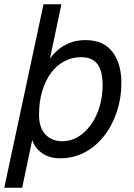

<svg xmlns="http://www.w3.org/2000/svg" viewBox="-28 -730 627 900"><path d="M-8 150 176 -710H260L206 -455Q220 -475 242.5 -495Q265 -515 297.5 -528.5Q330 -542 373 -542Q457 -542 499 -487Q541 -432 541 -342Q541 -271 520 -207Q499 -143 460.5 -93.5Q422 -44 369.5 -16Q317 12 253 12Q202 12 168 -13Q134 -38 123 -74L76 150ZM264 -68Q305 -68 339 -89Q373 -110 399 -146.5Q425 -183 439 -230.5Q453 -278 453 -330Q453 -398 428.5 -430Q404 -462 351 -462Q311 -462 275 -443.5Q239 -425 212.5 -390Q186 -355 170.5 -305Q155 -255 155 -192Q155 -131 185 -99.5Q215 -68 264 -68Z"/></svg>

Font: Geist
Style: Italic
Weight: 400
Italic angle: -12°
Designer: Basement.studio, Andrés Briganti, Mateo Zaragoza
Foundry: Basement.studio, Vercel, Andrés Briganti, Guido Ferreyra, Mateo Zaragoza
Version: Version 1.500